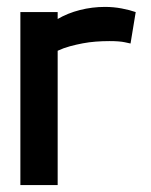

<svg xmlns="http://www.w3.org/2000/svg" viewBox="-20 -536 438 556"><path d="M358 -410 373 -501Q356 -507 332.5 -511.5Q309 -516 284 -516Q247 -516 211.5 -507Q176 -498 147 -481V-501H39V0H147V-389Q164 -397 182.5 -402Q201 -407 219.5 -410.5Q238 -414 257.5 -415.5Q277 -417 297 -417Q326 -417 342 -413.5Q358 -410 358 -410Z"/></svg>

Font: Advent Pro Expanded
Style: Bold
Weight: 700
Width: 7
Designer: VivaRado, Andreas Kalpakidis
Foundry: VivaRado, Andreas Kalpakidis
Version: Version 3.000